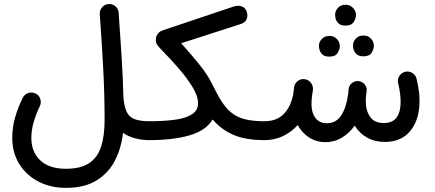

<svg xmlns="http://www.w3.org/2000/svg" viewBox="-20 -657 2112 933"><path d="M39.6 12.7Q39.6 -42 54.9 -91.8Q70.3 -141.6 90.8 -182.1Q99.1 -199.2 117.7 -205.1Q136.2 -210.9 152.8 -202.6Q169.9 -194.8 175.8 -176.3Q181.6 -157.7 173.3 -140.6Q157.2 -108.4 144.8 -67.4Q132.3 -26.4 132.3 12.7Q132.3 81.1 175.5 122.1Q218.8 163.1 299.8 163.1Q372.6 163.1 413.6 135.5Q454.6 107.9 471.4 55.2Q488.3 2.4 488.3 -72.3Q488.3 -197.8 481.7 -321.8Q475.1 -445.8 464.8 -588.4Q463.9 -607.4 476.3 -621.8Q488.8 -636.2 507.8 -637.2Q526.9 -638.7 541.3 -626.2Q555.7 -613.8 556.6 -594.7Q564.5 -483.4 570.8 -383.5Q577.1 -283.7 579.6 -185.5Q583.5 -139.6 595.2 -114.3Q606.9 -88.9 633.3 -78.4Q659.7 -67.9 706.5 -67.9H707Q726.1 -67.9 739.5 -54.4Q752.9 -41 752.9 -22Q752.9 -2.9 739.5 10.5Q726.1 23.9 707 23.9H706.5Q630.4 23.9 577.6 -11.2Q569.8 61 539.3 121.6Q508.8 182.1 450.4 219Q392.1 255.9 299.8 255.9Q225.6 255.9 166.7 225.3Q107.9 194.8 73.7 139.9Q39.6 85 39.6 12.7Z M661.1 -22Q661.1 -41 674.6 -54.4Q688 -67.9 707 -67.9Q775.4 -67.9 828.6 -75Q881.8 -82 912.1 -101.1Q942.4 -120.1 942.4 -156.2Q942.4 -189.9 915.8 -233.6Q889.2 -277.3 848.4 -324.5Q807.6 -371.6 764.2 -415.5Q751 -429.2 744.1 -439Q737.3 -448.7 737.3 -464.8Q737.3 -480 746.6 -492.4Q755.9 -504.9 771.5 -509.8L1116.2 -625.5Q1139.2 -632.8 1156.7 -625.2Q1174.3 -617.7 1179.7 -597.7Q1185.5 -576.7 1177.2 -561.3Q1168.9 -545.9 1150.4 -540.5L860.4 -446.8Q909.2 -392.6 949.2 -343Q989.3 -293.5 1011.7 -247.1Q1012.2 -246.1 1012.7 -245.1Q1036.1 -196.3 1057.9 -162.6Q1079.6 -128.9 1106.4 -107.9Q1133.3 -86.9 1171.1 -77.4Q1209 -67.9 1264.6 -67.9H1265.1Q1284.2 -67.9 1297.6 -54.4Q1311 -41 1311 -22Q1311 -2.9 1297.6 10.5Q1284.2 23.9 1265.1 23.9H1264.6Q1175.3 23.9 1116.5 -0.7Q1057.6 -25.4 1013.2 -76.2Q980 -21.5 899.4 1.2Q818.8 23.9 707 23.9Q688 23.9 674.6 10.5Q661.1 -2.9 661.1 -22Z M1219.2 -22Q1219.2 -41 1232.7 -54.4Q1246.1 -67.9 1265.1 -67.9Q1325.7 -67.9 1360.1 -104.2Q1394.5 -140.6 1405.3 -202.1Q1406.2 -213.4 1408.7 -229V-230.5Q1409.2 -234.4 1410.2 -238.3Q1413.6 -252.4 1424.8 -261.7Q1436 -271 1449.7 -272.5Q1454.1 -272.9 1458.5 -272.5Q1465.8 -272 1472.2 -269Q1486.3 -263.2 1494.4 -249.5Q1502.4 -235.8 1500.5 -219.7L1500 -215.8Q1498.5 -204.6 1496.6 -193.4Q1494.6 -178.7 1494.1 -169.2Q1493.7 -159.7 1493.7 -149.9Q1493.7 -108.9 1513.2 -83.5Q1532.7 -58.1 1568.4 -58.1Q1612.3 -58.1 1637.2 -95Q1662.1 -131.8 1671.4 -197.3Q1672.4 -209.5 1674.3 -225.6Q1676.8 -243.7 1691.7 -254.4Q1706.5 -265.1 1724.1 -262.7Q1746.6 -259.3 1756.8 -239.7Q1763.2 -228 1761.7 -214.8Q1760.3 -201.2 1758.3 -187.5Q1757.3 -176.8 1757.3 -167.5Q1757.3 -119.1 1778.6 -89.1Q1799.8 -59.1 1844.2 -59.1Q1887.7 -59.1 1907.2 -85.9Q1926.8 -112.8 1926.8 -160.6Q1926.8 -203.6 1914.6 -252.9Q1910.2 -271.5 1920.4 -287.6Q1930.7 -303.7 1948.7 -308.1Q1967.3 -312.5 1983.6 -302.5Q2000 -292.5 2004.4 -273.4Q2012.7 -237.8 2015.6 -214.8Q2018.6 -191.9 2018.6 -166Q2018.6 -76.2 1974.6 -21.7Q1930.7 32.7 1850.1 32.7Q1801.3 32.7 1763.9 11.7Q1726.6 -9.3 1703.6 -46.4Q1677.2 -9.8 1641.4 12Q1605.5 33.7 1561.5 33.7Q1516.6 33.7 1481.9 11Q1447.3 -11.7 1426.8 -49.3Q1396.5 -15.6 1355.5 4.2Q1314.5 23.9 1265.1 23.9Q1246.1 23.9 1232.7 10.5Q1219.2 -2.9 1219.2 -22ZM1608.4 -585.4Q1608.4 -604 1622.3 -618.9Q1636.2 -633.8 1658.7 -633.8Q1674.3 -633.8 1684.8 -627.2Q1695.3 -620.6 1701.7 -610.8Q1710 -597.7 1710 -585Q1710 -569.3 1699.5 -551Q1689 -532.7 1658.7 -532.7Q1637.7 -532.7 1627.2 -541.5Q1616.7 -550.3 1612.3 -562.5Q1608.4 -574.2 1608.4 -585.4ZM1695.3 -436Q1695.3 -454.6 1709.2 -469.5Q1723.1 -484.4 1745.6 -484.4Q1761.2 -484.4 1771.7 -478Q1782.2 -471.7 1788.6 -461.9Q1796.9 -448.7 1796.9 -435.5Q1796.9 -419.9 1786.4 -401.6Q1775.9 -383.3 1745.6 -383.3Q1725.1 -383.3 1714.4 -392.3Q1703.6 -401.4 1699.2 -413.6Q1695.3 -425.3 1695.3 -436ZM1529.8 -434.1Q1529.8 -452.6 1543.7 -467.5Q1557.6 -482.4 1580.1 -482.4Q1595.7 -482.4 1606.2 -476.1Q1616.7 -469.7 1623 -460Q1631.3 -446.8 1631.3 -433.6Q1631.3 -418 1620.8 -399.9Q1610.4 -381.8 1580.1 -381.8Q1559.6 -381.8 1548.8 -390.6Q1538.1 -399.4 1533.7 -411.6Q1529.8 -423.3 1529.8 -434.1Z"/></svg>

Font: Mikhak Medium
Style: Regular
Weight: 500
Designer: Amin Abedi
Version: Version 3.3